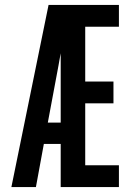

<svg xmlns="http://www.w3.org/2000/svg" viewBox="-20 -755 540 775"><path d="M26 0 176 -735H460V-647H324V-426H438V-338H324V-88H460V0H225V-174H157L125 0ZM173 -260H225V-540Q223 -528 220.5 -515.5Q218 -503 216 -490Z"/></svg>

Font: Iosevka Term Semibold
Style: Regular
Weight: 600
Monospace: yes
Designer: Belleve Invis
Foundry: Belleve Invis
Version: Version 31.4.0